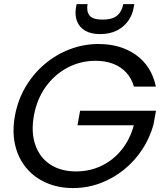

<svg xmlns="http://www.w3.org/2000/svg" viewBox="-20 -923 818 949"><path d="M53.6 -349.5Q67.6 -427.7 106 -493Q144.4 -558.2 200.5 -605.8Q256.7 -653.5 325.1 -679.5Q393.4 -705.5 466.4 -705.5Q577.2 -705.5 653.2 -650.6Q729.2 -595.8 750.5 -495H642.1Q630.6 -535.4 604.3 -564Q578 -592.7 539.7 -607.6Q501.5 -622.5 451.9 -622.5Q378.5 -622.5 314.6 -589.1Q250.7 -555.6 206.5 -494.6Q162.3 -433.6 147.1 -349.5Q132.9 -266.1 155.4 -204.4Q177.8 -142.6 229.8 -109.2Q281.9 -75.7 355.3 -75.7Q423.9 -75.7 481.9 -103.6Q539.9 -131.5 581.3 -182.9Q622.7 -234.2 641.4 -304H363L375.9 -375.6H751L738.4 -306.4Q720.7 -241.8 683.5 -184.9Q646.4 -127.9 593.3 -84.8Q540.2 -41.7 476 -17.6Q411.9 6.5 341 6.5Q268 6.5 208.7 -19.5Q149.4 -45.5 109.8 -93.1Q70.1 -140.8 54.9 -206Q39.6 -271.2 53.6 -349.5ZM640.6 -884.9Q634.3 -848.1 612.6 -818.4Q591 -788.7 556.4 -771.6Q521.9 -754.5 475.1 -754.5Q429.3 -754.5 400.5 -771.6Q371.7 -788.7 360.5 -818.8Q349.2 -848.8 355.5 -885.7L358.7 -902.5H412.7Q406.5 -866.3 422.7 -846.2Q438.9 -826.1 487.2 -826.1Q535.7 -826.1 559.2 -846.2Q582.8 -866.3 589.1 -902.5H643.8Z"/></svg>

Font: Poppins Variable
Style: Italic
Weight: 100
Italic angle: -10°
Designer: Jonny Pinhorn
Foundry: Indian Type Foundry
Version: Version 6.000